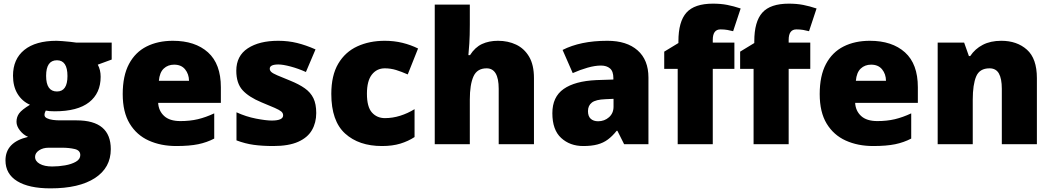

<svg xmlns="http://www.w3.org/2000/svg" viewBox="-20 -785 5728 1045"><path d="M254.9 240.2Q137.2 240.2 73.5 200.9Q9.8 161.6 9.8 87.9Q9.8 -11.2 132.8 -40Q107.4 -50.8 88.6 -74.7Q69.8 -98.6 69.8 -122.1Q69.8 -147.9 84 -167.7Q98.1 -187.5 143.1 -214.8Q100.1 -233.9 75.4 -274.4Q50.8 -314.9 50.8 -373Q50.8 -463.4 112.3 -513.2Q173.8 -563 288.1 -563Q298.3 -563 319.3 -561.3Q340.3 -559.6 361.8 -557.4Q383.3 -555.2 395 -553.2H587.9V-460.9L512.2 -433.1Q527.8 -404.8 527.8 -367.2Q527.8 -277.8 465.1 -228.5Q402.3 -179.2 277.8 -179.2Q247.1 -179.2 229 -183.1Q222.2 -170.4 222.2 -159.2Q222.2 -147.9 235.6 -141.4Q249 -134.8 268.3 -132.3Q287.6 -129.9 305.2 -129.9H397Q583 -129.9 583 26.9Q583 127.9 496.8 184.1Q410.6 240.2 254.9 240.2ZM290 -287.1Q347.2 -287.1 347.2 -371.1Q347.2 -457 290 -457Q231 -457 231 -372.1Q231 -287.1 290 -287.1ZM264.2 121.1Q298.8 121.1 334 115Q369.1 108.9 393.1 95.2Q417 81.5 417 59.1Q417 33.2 386.5 26.1Q356 19 318.8 19H244.6Q213.9 19 192.4 33.4Q170.9 47.9 170.9 68.8Q170.9 92.3 196.3 106.7Q221.7 121.1 264.2 121.1Z M920.9 -563Q1042 -563 1112.1 -500Q1182.1 -437 1182.1 -310.1V-225.1H840.8Q843.3 -181.6 873.3 -153.8Q903.3 -126 961.9 -126Q1013.7 -126 1056.9 -136.2Q1100.1 -146.5 1146 -168V-30.8Q1106 -9.8 1058.6 0Q1011.2 9.8 939 9.8Q855.5 9.8 789.6 -20Q723.6 -49.8 685.8 -112.3Q647.9 -174.8 647.9 -272.9Q647.9 -372.6 682.1 -436.8Q716.3 -501 777.8 -532Q839.4 -563 920.9 -563ZM927.7 -433.1Q894 -433.1 871.3 -411.9Q848.6 -390.6 844.7 -345.2H1008.8Q1008.3 -381.8 987.5 -407.5Q966.8 -433.1 927.7 -433.1Z M1701.2 -169.9Q1701.2 -117.2 1677.7 -76.7Q1654.3 -36.1 1602.8 -13.2Q1551.3 9.8 1467.3 9.8Q1408.2 9.8 1361.6 3.4Q1314.9 -2.9 1267.1 -21V-173.8Q1319.3 -149.9 1373.5 -139.4Q1427.7 -128.9 1459 -128.9Q1521 -128.9 1521 -157.2Q1521 -169.4 1511 -178Q1501 -186.5 1475.3 -197.8Q1449.7 -209 1403.3 -228Q1334 -256.8 1300 -294.4Q1266.1 -332 1266.1 -399.9Q1266.1 -481 1328.6 -522Q1391.1 -563 1494.1 -563Q1548.8 -563 1597.2 -551Q1645.5 -539.1 1697.3 -516.1L1645 -393.1Q1604 -411.6 1562 -422.9Q1520 -434.1 1495.1 -434.1Q1448.2 -434.1 1448.2 -411.1Q1448.2 -400.9 1456.8 -393.1Q1465.3 -385.3 1489.3 -375Q1513.2 -364.7 1559.1 -346.2Q1607.4 -326.7 1638.9 -304.4Q1670.4 -282.2 1685.8 -250.5Q1701.2 -218.8 1701.2 -169.9Z M2059.1 9.8Q1933.1 9.8 1858.2 -58.3Q1783.2 -126.5 1783.2 -273.9Q1783.2 -374.5 1821 -438.5Q1858.9 -502.4 1924.8 -532.7Q1990.7 -563 2074.2 -563Q2125 -563 2170.7 -551.8Q2216.3 -540.5 2255.4 -521L2199.2 -379.9Q2165 -395 2135.5 -404.1Q2106 -413.1 2074.2 -413.1Q2030.8 -413.1 2003.9 -378.9Q1977.1 -344.7 1977.1 -274.9Q1977.1 -203.1 2004.4 -172.6Q2031.7 -142.1 2075.2 -142.1Q2116.7 -142.1 2158 -155Q2199.2 -168 2236.3 -190.9V-39.1Q2202.1 -16.6 2159.2 -3.4Q2116.2 9.8 2059.1 9.8Z M2537.1 -759.8V-651.9Q2537.1 -590.3 2534.4 -548.6Q2531.7 -506.8 2529.3 -484.9H2538.1Q2565.4 -527.8 2603.3 -545.4Q2641.1 -563 2690.4 -563Q2745.1 -563 2789.3 -542Q2833.5 -521 2859.9 -476.3Q2886.2 -431.6 2886.2 -359.9V0H2694.3V-301.8Q2694.3 -413.1 2628.4 -413.1Q2576.7 -413.1 2556.9 -368.9Q2537.1 -324.7 2537.1 -243.2V0H2346.2V-759.8Z M3286.1 -563Q3391.1 -563 3450.2 -511Q3509.3 -459 3509.3 -362.8V0H3377L3340.3 -73.2H3336.4Q3313 -43.9 3288.3 -25.6Q3263.7 -7.3 3231.9 1.2Q3200.2 9.8 3154.3 9.8Q3082 9.8 3034.2 -34.2Q2986.3 -78.1 2986.3 -168.9Q2986.3 -257.8 3047.9 -300.8Q3109.4 -343.8 3226.1 -349.1L3318.4 -352.1V-359.9Q3318.4 -397 3300 -412.6Q3281.7 -428.2 3251 -428.2Q3218.3 -428.2 3178 -416.7Q3137.7 -405.3 3097.2 -387.2L3042 -513.2Q3089.8 -537.6 3150.4 -550.3Q3210.9 -563 3286.1 -563ZM3319.3 -247.1 3275.4 -245.1Q3222.7 -243.2 3201.4 -226.8Q3180.2 -210.4 3180.2 -180.2Q3180.2 -151.9 3195.3 -138.4Q3210.4 -125 3235.4 -125Q3270 -125 3294.7 -147Q3319.3 -168.9 3319.3 -204.1Z M3977.1 -410.2H3859.4V0H3668.5V-410.2H3595.2V-503.9L3672.4 -550.8V-560.1Q3672.4 -667.5 3716.1 -716.3Q3759.8 -765.1 3860.4 -765.1Q3903.3 -765.1 3938.2 -758.3Q3973.1 -751.5 4011.2 -738.8L3970.2 -615.2Q3956.1 -619.1 3938.7 -622.1Q3921.4 -625 3901.4 -625Q3859.4 -625 3859.4 -567.9V-553.2H3977.1ZM4390.1 -410.2H4272.5V0H4081.5V-410.2H4008.3V-503.9L4085.4 -550.8V-560.1Q4085.4 -667.5 4129.2 -716.3Q4172.9 -765.1 4273.4 -765.1Q4316.4 -765.1 4351.3 -758.3Q4386.2 -751.5 4424.3 -738.8L4383.3 -615.2Q4369.1 -619.1 4351.8 -622.1Q4334.5 -625 4314.5 -625Q4272.5 -625 4272.5 -567.9V-553.2H4390.1Z M4714.4 -563Q4835.4 -563 4905.5 -500Q4975.6 -437 4975.6 -310.1V-225.1H4634.3Q4636.7 -181.6 4666.7 -153.8Q4696.8 -126 4755.4 -126Q4807.1 -126 4850.3 -136.2Q4893.6 -146.5 4939.5 -168V-30.8Q4899.4 -9.8 4852.1 0Q4804.7 9.8 4732.4 9.8Q4648.9 9.8 4583 -20Q4517.1 -49.8 4479.2 -112.3Q4441.4 -174.8 4441.4 -272.9Q4441.4 -372.6 4475.6 -436.8Q4509.8 -501 4571.3 -532Q4632.8 -563 4714.4 -563ZM4721.2 -433.1Q4687.5 -433.1 4664.8 -411.9Q4642.1 -390.6 4638.2 -345.2H4802.2Q4801.8 -381.8 4781 -407.5Q4760.3 -433.1 4721.2 -433.1Z M5429.7 -563Q5515.1 -563 5569.3 -514.6Q5623.5 -466.3 5623.5 -359.9V0H5432.6V-301.8Q5432.6 -356.9 5416.7 -385Q5400.9 -413.1 5365.7 -413.1Q5311.5 -413.1 5293 -368.9Q5274.4 -324.7 5274.4 -242.2V0H5083.5V-553.2H5227.5L5253.4 -480H5260.7Q5286.6 -519 5328.9 -541Q5371.1 -563 5429.7 -563Z"/></svg>

Font: Open Sans ExtraBold
Style: Regular
Weight: 800
Designer: Monotype Design Team
Foundry: Monotype Imaging Inc.
Version: Version 3.003; ttfautohint (v1.8.4)